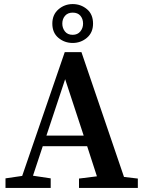

<svg xmlns="http://www.w3.org/2000/svg" viewBox="-20 -923 709 943"><path d="M300 -534 208 -257H391ZM7 0V-47L89 -59L298 -667H380L589 -54L657 -46V0H368V-46L456 -57L408 -205H190L142 -60L229 -47V0ZM337 -712Q297 -712 267 -737Q237 -762 237 -807Q237 -851 267 -877Q297 -903 337 -903Q377 -903 407 -878Q437 -853 437 -807Q437 -763 407 -737.5Q377 -712 337 -712ZM337 -752Q361 -752 374.5 -768.5Q388 -785 388 -807Q388 -830 375 -845.5Q362 -861 337 -861Q313 -861 299.5 -845.5Q286 -830 286 -807Q286 -785 299 -768.5Q312 -752 337 -752Z"/></svg>

Font: Source Serif Pro SemiBold
Style: Regular
Weight: 600
Designer: Frank Grießhammer
Foundry: Adobe Systems Incorporated
Version: Version 3.001;hotconv 1.0.111;makeotfexe 2.5.65597